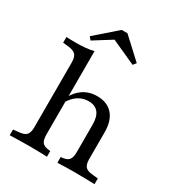

<svg xmlns="http://www.w3.org/2000/svg" viewBox="-189 -932 979 1055"><g transform="rotate(30 300.0 -404.5)"><path d="M164.5 -2.4Q124.2 -2.4 93.1 -1.6Q62.1 -0.8 30.6 0V-36.3L62.1 -39.5Q97.6 -41.9 111.7 -56Q125.8 -70.2 125.8 -105.6V-206.5H203.2V-105.6Q203.2 -70.2 214.9 -55.2Q226.6 -40.3 258.1 -37.1L266.9 -36.3V0Q241.9 -0.8 218.5 -1.6Q195.2 -2.4 164.5 -2.4ZM396 -206.5V-277.4Q396 -328.2 375.4 -353.6Q354.8 -379 313.7 -379Q271 -379 237.5 -352Q204 -325 180.6 -270.2L175 -290.3Q200.8 -359.7 241.9 -393.1Q283.1 -426.6 340.3 -426.6Q404.8 -426.6 439.5 -387.1Q474.2 -347.6 474.2 -275V-206.5ZM434.7 -2.4Q404.8 -2.4 381 -1.6Q357.3 -0.8 333.1 0V-36.3L341.9 -37.1Q372.6 -40.3 384.3 -55.2Q396 -70.2 396 -105.6V-206.5H474.2V-105.6Q474.2 -70.2 487.9 -56Q501.6 -41.9 537.1 -39.5L568.5 -36.3V0Q537.1 -0.8 506.5 -1.6Q475.8 -2.4 434.7 -2.4ZM125.8 -206.5V-515.3Q125.8 -551.6 111.7 -566.1Q97.6 -580.6 61.3 -583.9L30.6 -587.1V-623.4Q45.2 -622.6 58.5 -622.2Q71.8 -621.8 87.1 -621.8Q121.8 -621.8 151.2 -624.6Q180.6 -627.4 203.2 -633.1V-623.4V-206.5ZM154.8 -672.6 139.5 -691.1 274.2 -808.9H310.5L437.1 -691.9L421.8 -672.6L236.3 -756.5L295.2 -760.5Z"/></g></svg>

Font: Playfair 9pt
Style: Regular
Weight: 400
Designer: Claus Eggers Sørensen
Foundry: Claus Eggers Sørensen
Version: Version 2.203